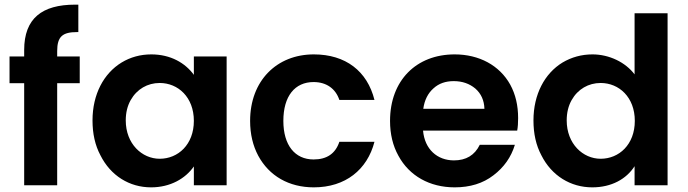

<svg xmlns="http://www.w3.org/2000/svg" viewBox="-20 -797 2960 826"><path d="M21 -439H84V0H226V-439H323V-554H226V-577C226 -640 249 -659 312 -659C313 -659 315 -659 317 -659V-777C312 -777 308 -777 303 -777C161 -777 84 -718 84 -582V-554H21Z M378 -279C378 -222 389 -172 412 -129C456 -41 537 9 630 9C713 9 778 -29 814 -81V0H955V-554H814V-475C777 -526 714 -563 631 -563C584 -563 541 -551 503 -528C426 -481 378 -391 378 -279ZM542 -366C569 -414 615 -440 667 -440C746 -440 814 -379 814 -277C814 -175 746 -114 667 -114C591 -114 521 -178 521 -279C521 -312 528 -341 542 -366Z M1091 -127C1138 -40 1223 9 1330 9C1466 9 1560 -67 1591 -187H1440C1423 -136 1386 -111 1329 -111C1249 -111 1199 -172 1199 -277C1199 -384 1249 -444 1329 -444C1385 -444 1424 -415 1440 -367H1591C1560 -491 1467 -563 1330 -563C1170 -563 1056 -449 1056 -277C1056 -220 1068 -170 1091 -127Z M1694 -127C1741 -40 1829 9 1936 9C2002 9 2058 -8 2103 -43C2148 -77 2179 -121 2195 -174H2044C2022 -129 1985 -107 1933 -107C1861 -107 1807 -155 1800 -235H2205C2208 -251 2209 -269 2209 -289C2209 -343 2198 -391 2175 -433C2129 -516 2041 -563 1936 -563C1771 -563 1658 -451 1658 -277C1658 -220 1670 -170 1694 -127ZM1845 -417C1868 -438 1897 -448 1932 -448C1969 -448 2000 -437 2025 -416C2050 -394 2063 -365 2064 -329H1801C1806 -366 1821 -396 1845 -417Z M2275 -279C2275 -222 2286 -172 2309 -129C2353 -41 2435 9 2528 9C2611 9 2675 -27 2710 -82V0H2852V-740H2710V-477C2671 -529 2601 -563 2529 -563C2482 -563 2439 -551 2400 -528C2323 -481 2275 -391 2275 -279ZM2439 -366C2466 -414 2512 -440 2564 -440C2643 -440 2711 -379 2711 -277C2711 -175 2643 -114 2564 -114C2488 -114 2418 -178 2418 -279C2418 -312 2425 -341 2439 -366Z"/></svg>

Font: Poppins SemiBold
Style: Regular
Weight: 600
Designer: Ninad Kale (Devanagari), Jonny Pinhorn (Latin)
Foundry: Indian Type Foundry
Version: 4.004